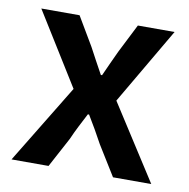

<svg xmlns="http://www.w3.org/2000/svg" viewBox="-62 -552 605 613"><g transform="rotate(10 240.5 -245.5)"><path d="M14 0 170 -256 24 -491H148L203 -398Q214 -378 225 -357Q236 -336 248 -315H252Q261 -336 271 -357Q281 -378 290 -398L337 -491H456L311 -243L467 0H343L283 -97Q271 -119 258.5 -141Q246 -163 233 -184H229Q218 -163 207 -141.5Q196 -120 186 -97L134 0Z"/></g></svg>

Font: Source Sans 3 ExtraLight SemiBold
Style: Regular
Weight: 600
Version: Version 3.052;hotconv 1.1.0;makeotfexe 2.6.0